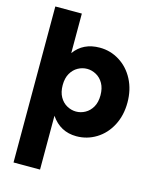

<svg xmlns="http://www.w3.org/2000/svg" viewBox="-143 -835 965 1196"><g transform="rotate(15 339.5 -237.0)"><path d="M233 -485Q290 -564 397 -564Q466 -564 524.5 -527.5Q583 -491 617 -426Q651 -361 651 -278Q651 -195 617 -130Q583 -65 524.5 -29Q466 7 397 7Q293 7 233 -81V266H62V-740H233ZM477 -278Q477 -323 459.5 -354Q442 -385 413.5 -400.5Q385 -416 355 -416Q324 -416 296 -400.5Q268 -385 250.5 -354.5Q233 -324 233 -279Q233 -234 250.5 -203Q268 -172 296.5 -156.5Q325 -141 355 -141Q386 -141 414 -156.5Q442 -172 459.5 -202.5Q477 -233 477 -278Z"/></g></svg>

Font: Fz Poppins
Style: Bold
Weight: 700
Designer: Ninad Kale (Devanagari), Jonny Pinhorn (Latin)
Foundry: Indian Type Foundry
Version: Vit hóa bi Vntype.Com & FontZin.Com